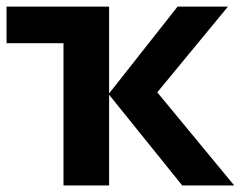

<svg xmlns="http://www.w3.org/2000/svg" viewBox="-20 -566 735 586"><path d="M675.8 -545.9 460 -284.2 694.8 0H536.1L313 -276.9V0H173.8V-434.1H0V-545.9H313V-280.8L522 -545.9Z"/></svg>

Font: Wonky
Style: Regular
Weight: 400
Designer: Monotype Design Team
Foundry: Monotype Imaging Inc.
Version: Version 3.000